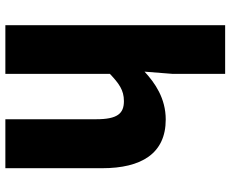

<svg xmlns="http://www.w3.org/2000/svg" viewBox="-90 -748 839 698"><g transform="rotate(90 329.0 -399.5)"><path d="M72 0H249V-380C284 -413 308 -431 348 -431C393 -431 414 -408 414 -330V0H592V-352C592 -494 539 -583 415 -583C338 -583 282 -544 241 -506L249 -607V-799H72Z"/></g></svg>

Font: Noto Sans CJK JP Black
Style: Regular
Weight: 900
Designer: Ryoko NISHIZUKA (kana & ideographs); Paul D. Hunt (Latin, Greek & Cyrillic); Wenlong ZHANG (bopomofo); Sandoll Communica
Foundry: Adobe Systems Incorporated
Version: Version 1.004;PS 1.004;hotconv 1.0.82;makeotf.lib2.5.63406